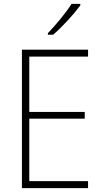

<svg xmlns="http://www.w3.org/2000/svg" viewBox="-20 -970 530 990"><path d="M394 -942V-950H349C320 -904 270 -844 227 -799V-791H254C301 -831 361 -897 394 -942ZM434 0V-36H131V-358H417V-393H131V-678H434V-714H93V0Z"/></svg>

Font: Noto Sans Lao SemiCondensed ExtraLight
Style: Regular
Weight: 200
Width: 4
Designer: Monotype Design Team
Foundry: Monotype Imaging Inc.
Version: Version 2.003